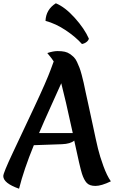

<svg xmlns="http://www.w3.org/2000/svg" viewBox="-40 -1116 705 1169"><path d="M412 -260Q389 -240 337 -238L166 -232Q105 -83 76 33Q-20 -1 -20 -44Q-20 -63 38 -186Q96 -309 169.5 -465.5Q243 -622 269 -693L287 -742Q279 -756 248 -793Q284 -805 310.5 -805Q337 -805 354.5 -801Q372 -797 385.5 -787.5Q399 -778 409.5 -768Q420 -758 429 -738.5Q438 -719 444 -703.5Q450 -688 457.5 -660Q465 -632 469.5 -611.5Q474 -591 481.5 -554.5Q489 -518 497 -484Q505 -450 525 -354.5Q545 -259 556.5 -211.5Q568 -164 589.5 -105Q611 -46 635 -12Q577 16 541 16Q505 16 488 -2.5Q471 -21 459 -58.5Q447 -96 412 -260ZM333 -609Q319 -577 271.5 -472.5Q224 -368 198 -306H403Q356 -522 333 -609ZM501 -881Q499 -870 487 -860.5Q475 -851 459 -848Q421 -891 360.5 -931.5Q300 -972 237 -989Q240 -1058 300 -1096Q356 -1073 415 -1007.5Q474 -942 501 -881Z"/></svg>

Font: MeriendaOneRegular
Style: Regular
Weight: 400
Designer: Eduardo Rodriguez Tunni
Foundry: Eduardo Rodriguez Tunni
Version: Version 1.001